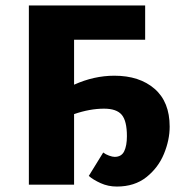

<svg xmlns="http://www.w3.org/2000/svg" viewBox="-20 -678 686 705"><path d="M603 -213Q603 -164 582 -113Q561 -62 517.5 -27.5Q474 7 409 7Q377 7 349.5 -5.5Q322 -18 306 -32L359 -118Q368 -111 380.5 -106.5Q393 -102 401 -102Q426 -102 436 -122.5Q446 -143 446 -178Q446 -234 427 -256.5Q408 -279 362 -279Q310 -279 252 -259V0H86V-658H513V-532H252V-367Q325 -400 400 -400Q492 -400 547.5 -352Q603 -304 603 -213Z"/></svg>

Font: Ysabeau Ultrabold
Style: Regular
Weight: 800
Designer: Christian Thalmann (Catharsis Fonts)
Version: Version 0.003